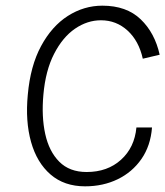

<svg xmlns="http://www.w3.org/2000/svg" viewBox="-20 -648 583 677"><path d="M280 9Q206.5 9 158.2 -32.8Q110 -74.5 89.5 -147.5Q69 -220.5 78 -314Q87 -415.5 124.8 -485.5Q162.5 -555.5 219.2 -591.8Q276 -628 341 -628Q426 -628 476 -580Q526 -532 543 -455L483.5 -441Q469.5 -504 429.8 -540.2Q390 -576.5 336 -576.5Q288 -576.5 244.5 -546.8Q201 -517 170.8 -458.2Q140.5 -399.5 133 -314Q126 -237 139.5 -175.5Q153 -114 189 -77.8Q225 -41.5 285.5 -41.5Q359 -41.5 406.8 -84.8Q454.5 -128 461 -198.5H516Q511 -134 478.8 -87.5Q446.5 -41 395 -16Q343.5 9 280 9Z"/></svg>

Font: Karla Light
Style: Italic
Weight: 300
Italic angle: -8°
Designer: Jonathan Pinhorn
Version: Version 2.004;gftools[0.9.33]